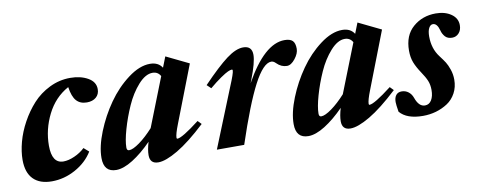

<svg xmlns="http://www.w3.org/2000/svg" viewBox="-47 -640 2118 848"><g transform="rotate(-10 1011.5 -216.5)"><path d="M129.9 11.2Q75.7 11.2 46.9 -18.1Q18.1 -47.4 18.1 -104Q18.1 -141.1 29.5 -184.1Q41 -227.1 64.2 -269.5Q87.4 -312 118.9 -346.7Q150.4 -381.3 194.6 -403.1Q238.8 -424.8 287.6 -424.8Q334 -424.8 366.7 -406.2Q399.4 -387.7 399.4 -355Q399.4 -332 383.8 -318.6Q368.2 -305.2 342.3 -305.2Q312.5 -305.2 295.7 -324Q278.8 -342.8 272.5 -386.2Q210.4 -352.1 177 -285.4Q143.6 -218.8 143.6 -146Q143.6 -66.4 195.3 -66.4Q217.8 -66.4 244.9 -78.4Q272 -90.3 292 -109.4L314.5 -89.8Q286.6 -44.4 235.8 -16.6Q185.1 11.2 129.9 11.2Z M418.5 11.2Q362.8 11.2 362.8 -52.2Q362.8 -103 388.9 -168.2Q415 -233.4 454.8 -290Q494.6 -346.7 546.6 -385.7Q598.6 -424.8 645.5 -424.8Q682.6 -424.8 699.7 -397.9L718.3 -445.3L819.8 -396L721.2 -141.1Q704.6 -98.6 704.6 -83Q704.6 -78.1 708 -78.1Q729.5 -78.1 809.1 -139.6L824.7 -123.5Q751 -54.7 695.8 -22.2Q640.6 10.3 607.4 10.3Q569.8 10.3 569.8 -28.3Q569.8 -52.7 580.1 -86.9Q536.1 -42 493.7 -15.4Q451.2 11.2 418.5 11.2ZM479 -78.6Q479 -64.9 489.3 -64.9Q506.3 -64.9 536.9 -86.9Q567.4 -108.9 599.6 -144.5L685.5 -362.8Q673.8 -383.8 649.9 -383.8Q618.2 -383.8 585.4 -347.2Q552.7 -310.5 530.3 -260Q507.8 -209.5 493.4 -158.9Q479 -108.4 479 -78.6Z M871.1 0 978 -265.1Q1001 -319.8 1001 -332.5Q1001 -336.9 997.1 -336.9Q991.2 -336.9 980 -332Q968.8 -327.1 945.6 -311.3Q922.4 -295.4 894 -271.5L876 -288.6Q945.3 -360.8 988 -392.8Q1030.8 -424.8 1063.5 -424.8Q1103 -424.8 1103 -384.8Q1103 -351.1 1074.7 -278.3L1068.8 -263.2Q1158.7 -424.8 1249 -424.8Q1273.9 -424.8 1284.9 -414.1Q1295.9 -403.3 1295.9 -377.9Q1295.9 -356.9 1277.6 -333.7Q1259.3 -310.5 1240.7 -310.5Q1215.3 -310.5 1194.8 -331.1Q1185.1 -341.3 1174.8 -341.3Q1139.2 -341.3 1095.2 -257.6Q1051.3 -173.8 993.7 0Z M1280.3 11.2Q1224.6 11.2 1224.6 -52.2Q1224.6 -103 1250.7 -168.2Q1276.9 -233.4 1316.7 -290Q1356.4 -346.7 1408.4 -385.7Q1460.4 -424.8 1507.3 -424.8Q1544.4 -424.8 1561.5 -397.9L1580.1 -445.3L1681.6 -396L1583 -141.1Q1566.4 -98.6 1566.4 -83Q1566.4 -78.1 1569.8 -78.1Q1591.3 -78.1 1670.9 -139.6L1686.5 -123.5Q1612.8 -54.7 1557.6 -22.2Q1502.4 10.3 1469.2 10.3Q1431.6 10.3 1431.6 -28.3Q1431.6 -52.7 1441.9 -86.9Q1397.9 -42 1355.5 -15.4Q1313 11.2 1280.3 11.2ZM1340.8 -78.6Q1340.8 -64.9 1351.1 -64.9Q1368.2 -64.9 1398.7 -86.9Q1429.2 -108.9 1461.4 -144.5L1547.4 -362.8Q1535.6 -383.8 1511.7 -383.8Q1480 -383.8 1447.3 -347.2Q1414.6 -310.5 1392.1 -260Q1369.6 -209.5 1355.2 -158.9Q1340.8 -108.4 1340.8 -78.6Z M1794.4 11.2Q1721.7 11.2 1690.4 -25.9Q1685.1 -58.1 1685.1 -69.8Q1685.1 -89.4 1693.8 -100.6Q1702.6 -111.8 1719.2 -111.8Q1736.3 -111.8 1749.5 -101.6Q1762.7 -91.3 1768.6 -74.2Q1783.2 -32.7 1810.5 -32.7Q1829.6 -32.7 1840.1 -50Q1850.6 -67.4 1850.6 -95.2Q1850.6 -118.7 1843 -137Q1835.4 -155.3 1818.8 -179.7Q1800.8 -206.5 1791.7 -229.7Q1782.7 -252.9 1782.7 -283.2Q1782.7 -351.6 1825 -388.2Q1867.2 -424.8 1927.2 -424.8Q1968.3 -424.8 1995.8 -405.8Q2023.4 -386.7 2023.4 -355.5Q2023.4 -333.5 2011.2 -320.1Q1999 -306.6 1981 -306.6Q1960.4 -306.6 1949.5 -318.8Q1938.5 -331.1 1934.6 -347.2Q1925.8 -380.4 1906.7 -380.4Q1895.5 -380.4 1888.4 -366.9Q1881.3 -353.5 1881.3 -329.1Q1881.3 -274.9 1910.6 -236.3Q1926.3 -215.8 1934.3 -203.1Q1942.4 -190.4 1950 -168.5Q1957.5 -146.5 1957.5 -123Q1957.5 -89.4 1943.1 -62.7Q1928.7 -36.1 1904.8 -20.5Q1880.9 -4.9 1852.8 3.2Q1824.7 11.2 1794.4 11.2Z"/></g></svg>

Font: Elstob 18pt ExtraBold
Style: Italic
Weight: 800
Italic angle: -20°
Designer: Peter S. Baker
Version: Version 1.015